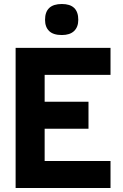

<svg xmlns="http://www.w3.org/2000/svg" viewBox="-20 -939 613 959"><path d="M205 -840Q205 -919 289 -919Q371 -919 371 -840Q371 -804 350 -784Q329 -764 289 -764Q246 -764 225.5 -784Q205 -804 205 -840ZM58 -700H532V-565H203V-431H422V-296H203V-135H532V0H58Z"/></svg>

Font: Haskoy ExtraBold
Style: Regular
Weight: 800
Designer: Ertekin Erdin
Foundry: Ertekin Erdin
Version: Version 2.000; ttfautohint (v1.8.4.7-5d5b)